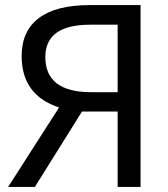

<svg xmlns="http://www.w3.org/2000/svg" viewBox="-20 -734 659 754"><path d="M302 -296 117 0H12L212 -312Q65 -360 65 -514Q65 -612 132.5 -663Q200 -714 332 -714H532V0H442V-296ZM442 -637H334Q158 -637 158 -510Q158 -372 338 -372H442Z"/></svg>

Font: Advent Sans Logo
Style: Regular
Weight: 400
Designer: Types & Symbols
Foundry: Types & Symbols
Version: Version 1.002